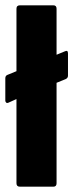

<svg xmlns="http://www.w3.org/2000/svg" viewBox="-25 -703 276 723"><path d="M6 -316Q1 -314 -2 -317Q-5 -320 -5 -324V-408Q-5 -418 3 -421L220 -510Q231 -515 231 -502V-418Q231 -409 222 -405L37 -330ZM50 0Q37 0 37 -13V-670Q37 -683 50 -683H176Q188 -683 188 -670V-13Q188 0 176 0Z"/></svg>

Font: Sofia Sans Condensed Black
Style: Regular
Weight: 900
Designer: Botio Nikoltchev, Ani Petrova
Foundry: lettersoup
Version: Version 4.101